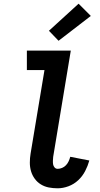

<svg xmlns="http://www.w3.org/2000/svg" viewBox="-20 -1008 540 1036"><path d="M291 8Q266 8 243 3.5Q220 -1 200.5 -13Q181 -25 167.5 -43.5Q154 -62 147.5 -84Q141 -106 141 -130.5Q141 -155 145 -179L220 -630H125V-735H362L267 -162Q266 -152 265.5 -141.5Q265 -131 266.5 -121.5Q268 -112 274.5 -104.5Q281 -97 291 -97Q303 -97 315 -102Q327 -107 336 -116.5Q345 -126 350.5 -138Q356 -150 359 -162L462 -142Q454 -113 439.5 -85Q425 -57 402 -35.5Q379 -14 349.5 -3Q320 8 291 8ZM296 -788 244 -842 404 -988 470 -922Z"/></svg>

Font: Iosevka Slab Extrabold
Style: Italic
Weight: 800
Italic angle: -9°
Monospace: yes
Designer: Belleve Invis
Foundry: Belleve Invis
Version: Version 11.1.0; ttfautohint (v1.8.3)